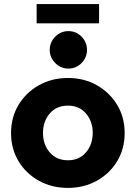

<svg xmlns="http://www.w3.org/2000/svg" viewBox="-20 -906 659 938"><path d="M312 12Q233 12 170 -23Q107 -58 70.5 -118.5Q34 -179 34 -256Q34 -333 70.5 -393.5Q107 -454 170 -489.5Q233 -525 312 -525Q391 -525 453.5 -489.5Q516 -454 552.5 -393.5Q589 -333 589 -256Q589 -179 552.5 -118.5Q516 -58 453 -23Q390 12 312 12ZM312 -123Q367 -123 400 -161.5Q433 -200 433 -257Q433 -313 400 -351.5Q367 -390 312 -390Q256 -390 223 -351.5Q190 -313 190 -257Q190 -200 223 -161.5Q256 -123 312 -123ZM314 -571Q277 -571 250 -598Q223 -625 223 -662Q223 -700 250 -727Q277 -754 314 -754Q352 -754 378.5 -727Q405 -700 405 -662Q405 -625 378.5 -598Q352 -571 314 -571ZM159 -792V-886H464V-792Z"/></svg>

Font: MuseoModerno
Style: Bold
Weight: 700
Designer: Pablo Cosgaya, Héctor Gatti, Marcela Romero, and the Authors of The MuseoModerno Project.
Foundry: Omnibus-Type Team
Version: Version 1.001